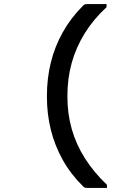

<svg xmlns="http://www.w3.org/2000/svg" viewBox="-20 -776 640 937"><path d="M385 -748Q389 -753 394 -754.5Q399 -756 405 -756Q421 -756 436 -756Q451 -756 467 -756Q483 -756 500 -756V-741Q436 -682 393.5 -613.5Q351 -545 330 -469Q309 -393 309 -310V-302Q309 -220 330.5 -145Q352 -70 395 -2.5Q438 65 502 126V141Q484 141 468 141Q452 141 436.5 141Q421 141 405 141Q399 141 394 139.5Q389 138 385 133Q325 74 286 4Q247 -66 228 -143Q209 -220 209 -302V-310Q209 -393 228 -470.5Q247 -548 286 -618Q325 -688 385 -748Z"/></svg>

Font: Rec Mono Linear
Style: Regular
Weight: 400
Monospace: yes
Version: Version 1.085; ttfautohint (v1.8.4.7-5d5b)